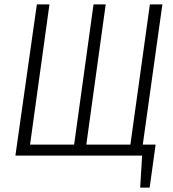

<svg xmlns="http://www.w3.org/2000/svg" viewBox="-20 -705 783 870"><path d="M715.8 -685.1 627 -49.8H685.1L658.2 145H615.2L624 0H49.8L147 -685.1H204.1L116.2 -49.8H315.9L403.8 -685.1H459L371.1 -49.8H570.8L659.2 -685.1Z"/></svg>

Font: Fira Sans Compressed Light
Style: Italic
Weight: 300
Width: 3
Italic angle: -8°
Designer: Carrois Corporate & Edenspiekermann AG
Foundry: Carrois Corporate GbR & Edenspiekermann AG
Version: Version 4.203;PS 004.203;hotconv 1.0.88;makeotf.lib2.5.64775